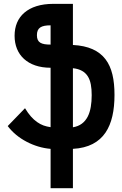

<svg xmlns="http://www.w3.org/2000/svg" viewBox="-20 -780 642 1008"><path d="M245.6 208H362.8V1.5C445.3 -2.9 500 -34.2 533.7 -83.5C567.4 -132.8 581.1 -201.2 581.1 -281.7C581.1 -361.3 567.9 -424.8 533.7 -469.2C499.5 -513.7 444.8 -539.6 362.8 -543.9V-759.8H260.7C192.4 -759.8 142.1 -742.7 107.9 -713.4C73.7 -684.1 56.6 -642.6 56.6 -592.3C56.6 -542 73.7 -500 106 -470.7C138.2 -441.4 185.1 -424.3 245.6 -424.3V-112.3C217.8 -116.7 197.8 -123 174.8 -139.2C151.4 -155.8 132.3 -177.2 111.3 -211.9L20.5 -118.2C46.9 -83.5 80.1 -56.6 120.1 -35.6C159.2 -15.1 202.6 -2 245.6 1.5ZM245.6 -545.9C196.8 -545.9 173.8 -556.2 173.8 -595.2C173.8 -634.3 196.3 -647 245.6 -647ZM362.8 -111.8V-421.9C401.4 -418 426.3 -402.3 440.9 -379.4C456.1 -355.5 461.4 -322.3 461.4 -280.3C461.4 -236.8 455.6 -196.8 440.4 -167.5C424.8 -137.7 399.9 -117.7 362.8 -111.8Z"/></svg>

Font: Hack
Style: Bold
Weight: 700
Monospace: yes
Designer: Christopher Simpkins
Foundry: Christopher Simpkins
Version: Version 2.010